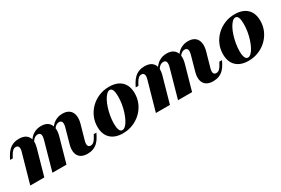

<svg xmlns="http://www.w3.org/2000/svg" viewBox="43 -1102 2612 1786"><g transform="rotate(-30 1349.0 -209.5)"><path d="M656.5 11.3Q611.3 11.3 583.9 -7.7Q556.5 -26.6 548.4 -61.7Q540.3 -96.8 553.2 -146L597.6 -305.6Q607.3 -341.1 600.4 -359.3Q593.5 -377.4 571 -377.4Q552.4 -377.4 535.5 -364.9Q518.5 -352.4 505.6 -327.4L492.7 -340.3Q518.5 -385.5 554.8 -407.7Q591.1 -429.8 636.3 -429.8Q681.5 -429.8 708.5 -409.7Q735.5 -389.5 743.1 -352Q750.8 -314.5 737.1 -263.7L692.7 -106.5Q683.9 -74.2 690.7 -57.3Q697.6 -40.3 718.5 -40.3Q737.1 -40.3 752 -53.2Q766.9 -66.1 780.6 -91.9L795.2 -118.5H824.2L806.5 -84.7Q789.5 -52.4 767.3 -31Q745.2 -9.7 717.7 0.8Q690.3 11.3 656.5 11.3ZM45.2 0 133.1 -312.1Q141.9 -343.5 135.1 -360.9Q128.2 -378.2 106.5 -378.2Q89.5 -378.2 74.6 -365.7Q59.7 -353.2 45.2 -326.6L30.6 -300H1.6L19.4 -333.9Q37.1 -366.1 59.3 -387.5Q81.5 -408.9 108.9 -419.4Q136.3 -429.8 168.5 -429.8Q215.3 -429.8 242.7 -410.9Q270.2 -391.9 278.2 -356.9Q286.3 -321.8 272.6 -272.6L196 0ZM283.1 0 368.5 -305.6Q378.2 -341.1 371.4 -359.3Q364.5 -377.4 341.9 -377.4Q322.6 -377.4 305.6 -364.9Q288.7 -352.4 275.8 -327.4L263.7 -340.3Q288.7 -385.5 325 -407.7Q361.3 -429.8 407.3 -429.8Q452.4 -429.8 479.4 -409.7Q506.5 -389.5 514.1 -352Q521.8 -314.5 508.1 -263.7L433.9 0Z M1037.1 11.3Q952.4 11.3 905.6 -33.5Q858.9 -78.2 858.9 -159.7Q858.9 -216.1 880.2 -264.9Q901.6 -313.7 939.9 -350.8Q978.2 -387.9 1028.6 -408.9Q1079 -429.8 1137.1 -429.8Q1222.6 -429.8 1269.4 -385.1Q1316.1 -340.3 1316.1 -258.1Q1316.1 -202.4 1294.8 -153.6Q1273.4 -104.8 1235.1 -67.7Q1196.8 -30.6 1146 -9.7Q1095.2 11.3 1037.1 11.3ZM1046 -17.7Q1062.9 -17.7 1080.6 -34.7Q1098.4 -51.6 1113.7 -81Q1129 -110.5 1141.5 -148.4Q1154 -186.3 1160.9 -227.8Q1167.7 -269.4 1167.7 -309.7Q1167.7 -354.8 1158.1 -377.8Q1148.4 -400.8 1129 -400.8Q1112.1 -400.8 1094.4 -383.5Q1076.6 -366.1 1060.9 -336.7Q1045.2 -307.3 1033.1 -269.4Q1021 -231.5 1013.7 -189.9Q1006.5 -148.4 1006.5 -108.1Q1006.5 -63.7 1016.5 -40.7Q1026.6 -17.7 1046 -17.7Z M2005.6 11.3Q1960.5 11.3 1933.1 -7.7Q1905.6 -26.6 1897.6 -61.7Q1889.5 -96.8 1902.4 -146L1946.8 -305.6Q1956.5 -341.1 1949.6 -359.3Q1942.7 -377.4 1920.2 -377.4Q1901.6 -377.4 1884.7 -364.9Q1867.7 -352.4 1854.8 -327.4L1841.9 -340.3Q1867.7 -385.5 1904 -407.7Q1940.3 -429.8 1985.5 -429.8Q2030.6 -429.8 2057.7 -409.7Q2084.7 -389.5 2092.3 -352Q2100 -314.5 2086.3 -263.7L2041.9 -106.5Q2033.1 -74.2 2039.9 -57.3Q2046.8 -40.3 2067.7 -40.3Q2086.3 -40.3 2101.2 -53.2Q2116.1 -66.1 2129.8 -91.9L2144.4 -118.5H2173.4L2155.6 -84.7Q2138.7 -52.4 2116.5 -31Q2094.4 -9.7 2066.9 0.8Q2039.5 11.3 2005.6 11.3ZM1394.4 0 1482.3 -312.1Q1491.1 -343.5 1484.3 -360.9Q1477.4 -378.2 1455.6 -378.2Q1438.7 -378.2 1423.8 -365.7Q1408.9 -353.2 1394.4 -326.6L1379.8 -300H1350.8L1368.5 -333.9Q1386.3 -366.1 1408.5 -387.5Q1430.6 -408.9 1458.1 -419.4Q1485.5 -429.8 1517.7 -429.8Q1564.5 -429.8 1591.9 -410.9Q1619.4 -391.9 1627.4 -356.9Q1635.5 -321.8 1621.8 -272.6L1545.2 0ZM1632.3 0 1717.7 -305.6Q1727.4 -341.1 1720.6 -359.3Q1713.7 -377.4 1691.1 -377.4Q1671.8 -377.4 1654.8 -364.9Q1637.9 -352.4 1625 -327.4L1612.9 -340.3Q1637.9 -385.5 1674.2 -407.7Q1710.5 -429.8 1756.5 -429.8Q1801.6 -429.8 1828.6 -409.7Q1855.6 -389.5 1863.3 -352Q1871 -314.5 1857.3 -263.7L1783.1 0Z M2386.3 11.3Q2301.6 11.3 2254.8 -33.5Q2208.1 -78.2 2208.1 -159.7Q2208.1 -216.1 2229.4 -264.9Q2250.8 -313.7 2289.1 -350.8Q2327.4 -387.9 2377.8 -408.9Q2428.2 -429.8 2486.3 -429.8Q2571.8 -429.8 2618.5 -385.1Q2665.3 -340.3 2665.3 -258.1Q2665.3 -202.4 2644 -153.6Q2622.6 -104.8 2584.3 -67.7Q2546 -30.6 2495.2 -9.7Q2444.4 11.3 2386.3 11.3ZM2395.2 -17.7Q2412.1 -17.7 2429.8 -34.7Q2447.6 -51.6 2462.9 -81Q2478.2 -110.5 2490.7 -148.4Q2503.2 -186.3 2510.1 -227.8Q2516.9 -269.4 2516.9 -309.7Q2516.9 -354.8 2507.3 -377.8Q2497.6 -400.8 2478.2 -400.8Q2461.3 -400.8 2443.5 -383.5Q2425.8 -366.1 2410.1 -336.7Q2394.4 -307.3 2382.3 -269.4Q2370.2 -231.5 2362.9 -189.9Q2355.6 -148.4 2355.6 -108.1Q2355.6 -63.7 2365.7 -40.7Q2375.8 -17.7 2395.2 -17.7Z"/></g></svg>

Font: Playfair 5pt SemiExpanded Light Black
Style: Italic
Weight: 900
Italic angle: -15.6°
Version: Version 2.001;gftools[0.9.30]